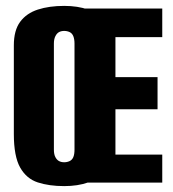

<svg xmlns="http://www.w3.org/2000/svg" viewBox="-20 -620 589 652"><path d="M198 12Q147 12 108.5 -0.5Q70 -13 48.5 -51Q27 -89 27 -165V-466Q27 -517 48.5 -546Q70 -575 108.5 -587.5Q147 -600 198 -600Q244 -600 279.5 -587.5Q315 -575 335 -546Q355 -517 355 -466V-166Q355 -89 335 -51Q315 -13 279.5 -0.5Q244 12 198 12ZM198 -69Q208 -69 216.5 -73Q225 -77 229 -86.5Q233 -96 233 -112V-472Q233 -487 229 -497Q225 -507 216.5 -511Q208 -515 198 -515Q188 -515 180.5 -511Q173 -507 168 -497Q163 -487 163 -472V-112Q163 -96 168 -86.5Q173 -77 180.5 -73Q188 -69 198 -69ZM234 0V-591H531V-494H372V-358H515V-249H372V-95H531V0Z"/></svg>

Font: Alumni Sans ExtraBold
Style: Regular
Weight: 800
Designer: Robert E. Leuschke
Foundry: Robert E. Leuschke
Version: Version 1.018